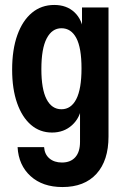

<svg xmlns="http://www.w3.org/2000/svg" viewBox="-20 -540 509 775"><path d="M232 215Q152 215 103.5 171Q55 127 51 54H158Q160 83 179.5 99.5Q199 116 230 116Q265 116 284 94.5Q303 73 303 33V-115L310 -114Q304 -65 271 -35Q238 -5 190 -5Q141 -5 105 -36Q69 -67 49 -124Q29 -181 29 -259Q29 -340 50 -398.5Q71 -457 109 -488.5Q147 -520 199 -520Q249 -520 280.5 -490.5Q312 -461 318 -408H311V-510H418V11Q418 108 369.5 161.5Q321 215 232 215ZM228 -99Q267 -99 288 -140Q309 -181 309 -264Q309 -347 288 -386.5Q267 -426 228 -426Q190 -426 168.5 -385Q147 -344 147 -261Q147 -180 168 -139.5Q189 -99 228 -99Z"/></svg>

Font: Instrument Sans Condensed SemiBold
Style: Regular
Weight: 600
Width: 3
Designer: Rodrigo Fuenzalida
Foundry: fragTYPE
Version: Version 1.000;gftools[0.9.28]